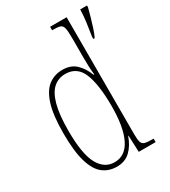

<svg xmlns="http://www.w3.org/2000/svg" viewBox="-188 -853 846 956"><g transform="rotate(-30 234.5 -375.0)"><path d="M198 10Q152 10 118.5 -16Q85 -42 67 -103Q49 -164 49 -267Q49 -372 68.5 -432.5Q88 -493 122.5 -518.5Q157 -544 202 -544Q250 -544 279 -516.5Q308 -489 325 -445H329Q326 -468 325 -493Q324 -518 324 -544V-656Q324 -696 320 -713.5Q316 -731 303 -735.5Q290 -740 262 -740H257V-760H352V-86Q352 -56 356.5 -42Q361 -28 374.5 -24Q388 -20 415 -20H425V0H328L324 -95H322Q305 -47 275 -18.5Q245 10 198 10ZM199 -15Q261 -15 293 -79.5Q325 -144 325 -265Q325 -388 298.5 -453.5Q272 -519 204 -519Q165 -519 136.5 -494.5Q108 -470 92.5 -414.5Q77 -359 77 -265Q77 -132 109 -73.5Q141 -15 199 -15ZM413 -613Q419 -650 424 -686Q429 -722 430 -760H469V-750Q464 -729 456 -701.5Q448 -674 439.5 -647Q431 -620 421 -600H413Z"/></g></svg>

Font: Noto Serif Thai ExtraCondensed Thin
Style: Regular
Weight: 100
Width: 2
Designer: Monotype Design Team
Foundry: Monotype Imaging Inc.
Version: Version 2.001; ttfautohint (v1.8.4.7-5d5b)